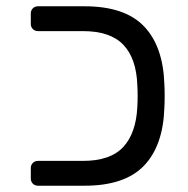

<svg xmlns="http://www.w3.org/2000/svg" viewBox="-20 -591 599 611"><path d="M78 -23V-56Q78 -66 84.5 -72.5Q91 -79 101 -79H244Q331 -79 372 -123Q413 -167 417 -251Q418 -265 418 -286Q418 -306 417 -320Q414 -405 372.5 -448.5Q331 -492 244 -492H101Q91 -492 84.5 -498.5Q78 -505 78 -515V-548Q78 -558 84.5 -564.5Q91 -571 101 -571H249Q377 -571 438 -507.5Q499 -444 503 -324Q504 -310 504 -286Q504 -262 503 -247Q499 -127 438 -63.5Q377 0 249 0H101Q91 0 84.5 -6.5Q78 -13 78 -23Z"/></svg>

Font: Rubik
Style: Regular
Weight: 400
Designer: Hubert & Fischer
Foundry: Hubert & Fischer
Version: Version 1.100